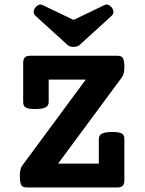

<svg xmlns="http://www.w3.org/2000/svg" viewBox="-20 -825 640 845"><path d="M415 -105V-213.4Q415 -230 429.2 -237.1Q443.4 -244.1 474.6 -244.1Q490.2 -244.1 500.5 -242.4Q510.7 -240.7 516.6 -237.1Q522.5 -233.4 524.9 -227.5Q527.3 -221.7 527.3 -213.4V-31.7Q527.3 -14.6 520 -7.3Q512.7 0 495.6 0H98.1Q89.8 0 84 -2Q78.1 -3.9 74.5 -9.3Q70.8 -14.6 69.1 -24.4Q67.4 -34.2 67.4 -49.8Q67.4 -82 77.1 -95.2L357.4 -474.6H194.3V-376Q194.3 -359.4 180.2 -352.3Q166 -345.2 134.8 -345.2Q119.1 -345.2 108.9 -346.9Q98.6 -348.6 92.8 -352.3Q86.9 -356 84.5 -361.8Q82 -367.7 82 -376V-547.9Q82 -564.9 89.4 -572.3Q96.7 -579.6 113.8 -579.6H496.6Q504.9 -579.6 510.7 -577.6Q516.6 -575.7 520.3 -570.1Q523.9 -564.5 525.6 -554.7Q527.3 -544.9 527.3 -529.3Q527.3 -513.7 524.4 -502.7Q521.5 -491.7 516.1 -484.4L235.8 -105ZM439.9 -802.7Q449.2 -807.1 457.5 -803.5Q465.8 -799.8 472.7 -791Q479.5 -781.7 479.2 -772.2Q479 -762.7 470.7 -754.9L330.6 -627.4Q325.2 -622.6 318.4 -620.6Q311.5 -618.7 303.7 -618.7Q295.9 -618.7 289.1 -620.6Q282.2 -622.6 276.9 -627.4L136.7 -754.9Q128.4 -762.7 128.2 -772.2Q127.9 -781.7 134.8 -791Q141.6 -799.8 149.9 -803.5Q158.2 -807.1 167.5 -802.7L303.7 -737.3Z"/></svg>

Font: Courier Prime
Style: Bold
Weight: 700
Monospace: yes
Designer: Alan Dague-Greene
Foundry: Quote-Unquote Apps
Version: Version 1.202